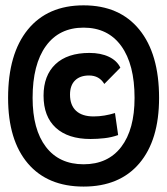

<svg xmlns="http://www.w3.org/2000/svg" viewBox="-20 -706 626 719"><path d="M293 -7.3Q158.2 -7.3 84.2 -94.2Q10.3 -181.2 10.3 -339.4Q10.3 -504.4 84.2 -595.2Q158.2 -686 293 -686Q427.7 -686 501.7 -595.2Q575.7 -504.4 575.7 -339.4Q575.7 -181.2 501.7 -94.2Q427.7 -7.3 293 -7.3ZM318.8 -185.5Q234.9 -185.5 189 -227.5Q143.1 -269.5 143.1 -347.7Q143.1 -423.3 187.7 -465.6Q232.4 -507.8 314.9 -507.8Q357.4 -507.8 387.7 -493.4Q418 -479 430.7 -452.6L370.6 -391.6Q351.6 -423.3 313.5 -423.3Q279.8 -423.3 261 -404.8Q242.2 -386.2 242.2 -351.6Q242.2 -312 264.9 -291Q287.6 -270 330.6 -270Q351.1 -270 371.3 -273.4Q391.6 -276.9 410.6 -282.7L422.4 -200.2Q397.5 -191.4 371.1 -188.5Q344.7 -185.5 318.8 -185.5ZM293 -90.8Q384.3 -90.8 434.1 -156Q483.9 -221.2 483.9 -339.4Q483.9 -464.8 434.1 -533.7Q384.3 -602.5 293 -602.5Q201.7 -602.5 151.9 -533.7Q102.1 -464.8 102.1 -339.4Q102.1 -221.2 151.9 -156Q201.7 -90.8 293 -90.8Z"/></svg>

Font: Cascadia Code Medium
Style: Regular
Weight: 500
Monospace: yes
Designer: Aaron Bell
Foundry: Saja Typeworks
Version: Version 2407.024